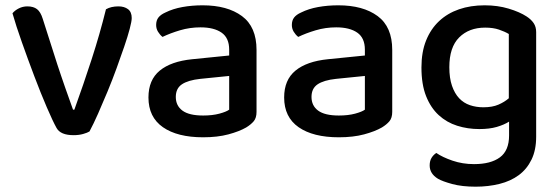

<svg xmlns="http://www.w3.org/2000/svg" viewBox="-20 -502 2107 723"><path d="M426 -478Q448 -478 462 -467.5Q476 -457 476 -434Q476 -422 468.5 -393.5Q461 -365 448 -327Q435 -289 419 -245Q403 -201 385 -157.5Q367 -114 349.5 -74.5Q332 -35 317 -7Q309 -2 293 2.5Q277 7 257 7Q208 7 193 -20Q179 -45 156 -98.5Q133 -152 109 -215.5Q85 -279 62.5 -342.5Q40 -406 27 -452Q36 -463 51 -470.5Q66 -478 83 -478Q106 -478 119.5 -467.5Q133 -457 141 -431L196 -259Q202 -240 210 -217Q218 -194 226 -170.5Q234 -147 242 -125.5Q250 -104 255 -89H260Q294 -183 325 -278.5Q356 -374 379 -467Q398 -478 426 -478Z M745 -67Q780 -67 806 -74Q832 -81 843 -89V-216L734 -205Q688 -200 665 -184.5Q642 -169 642 -137Q642 -104 667 -85.5Q692 -67 745 -67ZM743 -482Q836 -482 891 -441.5Q946 -401 946 -314V-81Q946 -58 935.5 -45.5Q925 -33 907 -22Q881 -7 840 4Q799 15 745 15Q648 15 593.5 -23Q539 -61 539 -135Q539 -201 581.5 -236Q624 -271 704 -279L843 -293V-315Q843 -359 814.5 -379Q786 -399 735 -399Q695 -399 658 -388Q621 -377 592 -363Q582 -371 575 -382.5Q568 -394 568 -408Q568 -425 576.5 -436Q585 -447 603 -455Q631 -469 667 -475.5Q703 -482 743 -482Z M1256 -67Q1291 -67 1317 -74Q1343 -81 1354 -89V-216L1245 -205Q1199 -200 1176 -184.5Q1153 -169 1153 -137Q1153 -104 1178 -85.5Q1203 -67 1256 -67ZM1254 -482Q1347 -482 1402 -441.5Q1457 -401 1457 -314V-81Q1457 -58 1446.5 -45.5Q1436 -33 1418 -22Q1392 -7 1351 4Q1310 15 1256 15Q1159 15 1104.5 -23Q1050 -61 1050 -135Q1050 -201 1092.5 -236Q1135 -271 1215 -279L1354 -293V-315Q1354 -359 1325.5 -379Q1297 -399 1246 -399Q1206 -399 1169 -388Q1132 -377 1103 -363Q1093 -371 1086 -382.5Q1079 -394 1079 -408Q1079 -425 1087.5 -436Q1096 -447 1114 -455Q1142 -469 1178 -475.5Q1214 -482 1254 -482Z M1897 -44Q1878 -32 1850.5 -24Q1823 -16 1785 -16Q1741 -16 1701.5 -28.5Q1662 -41 1632 -68.5Q1602 -96 1584.5 -140Q1567 -184 1567 -248Q1567 -306 1584.5 -349.5Q1602 -393 1633.5 -422.5Q1665 -452 1708.5 -467Q1752 -482 1805 -482Q1854 -482 1895.5 -469.5Q1937 -457 1963 -440Q1980 -429 1989.5 -415Q1999 -401 1999 -381V13Q1999 63 1981.5 99Q1964 135 1933.5 157.5Q1903 180 1861 190.5Q1819 201 1771 201Q1720 201 1683 191Q1646 181 1629 171Q1598 152 1598 121Q1598 104 1605 92.5Q1612 81 1623 74Q1646 90 1684 103Q1722 116 1765 116Q1828 116 1862.5 90.5Q1897 65 1897 8ZM1800 -98Q1834 -98 1857 -108Q1880 -118 1896 -132V-374Q1881 -383 1859 -390.5Q1837 -398 1807 -398Q1746 -398 1709 -361Q1672 -324 1672 -249Q1672 -208 1682 -179Q1692 -150 1709 -132Q1726 -114 1749.5 -106Q1773 -98 1800 -98Z"/></svg>

Font: Baloo Da 2 Medium
Style: Regular
Weight: 500
Designer: Noopur Datye, Sulekha Rajkumar and Ek Type
Foundry: Ek Type
Version: Version 1.640;hotconv 1.0.111;makeotfexe 2.5.65597; ttfautoh